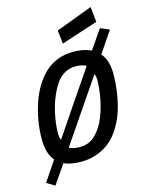

<svg xmlns="http://www.w3.org/2000/svg" viewBox="-151 -1043 975 1255"><g transform="rotate(-15 336.0 -416.0)"><path d="M64 118 9 85 100 -49Q56 -101 56 -196Q56 -319 95.5 -437Q135 -555 213 -628Q292 -697 401 -697Q473 -697 523 -673L611 -801L672 -775L575 -632Q619 -584 619 -489Q619 -390 595 -289.5Q571 -189 516 -112.5Q461 -36 370 -5Q322 11 269 11Q198 11 152 -10ZM177 -162 310 -359 464 -585Q438 -601 390 -601Q296 -601 240 -496Q203 -427 185.5 -348.5Q168 -270 168 -206Q168 -178 177 -162ZM286 -84Q347 -84 390.5 -126.5Q434 -169 460.5 -236.5Q487 -304 499 -381Q507 -433 507 -480Q507 -504 499 -520L311 -244L212 -99Q239 -84 286 -84ZM351 -766 341 -857 588 -950 599 -847Z"/></g></svg>

Font: Storia Sans SemiBold
Style: Italic
Weight: 600
Italic angle: -13°
Designer: Campivisivi
Foundry: Accademia di Belle Arti di Urbino and students of MA course of Visual design
Version: Version 60.001;May 25, 2020;FontCreator 12.0.0.2522 64-bit